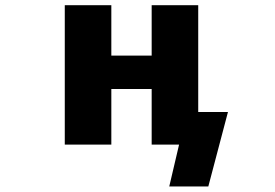

<svg xmlns="http://www.w3.org/2000/svg" viewBox="-20 -544 1040 725"><path d="M400.4 -208V2H224.6V-524.4H400.4V-334H552.7V-524.4H728.5V-121.1H840.8L766.6 160.2H619.1L656.2 2H652.3H552.7V-208Z"/></svg>

Font: Gen Shin Gothic Monospace Heavy
Style: Bold
Weight: 800
Designer: [Source Han Sans]
Ryoko NISHIZUKA  (kana & ideographs); Paul D. Hunt (Latin, Greek & Cyrillic); Wenlong ZHANG  (bopomofo
Version: Version 1.002.20150607